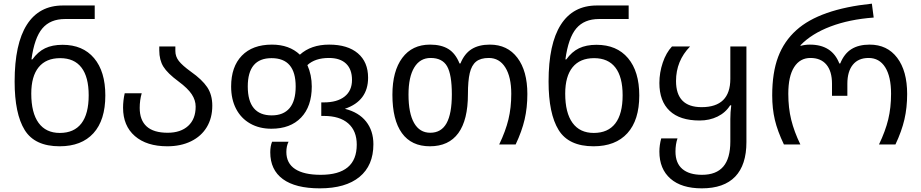

<svg xmlns="http://www.w3.org/2000/svg" viewBox="-20 -790 5037 1050"><path d="M60 -344Q60 -550 127 -655Q194 -760 324 -760H498V-686H336Q255 -686 211.5 -634.5Q168 -583 152 -465H157Q187 -507 226.5 -526Q266 -545 322 -545Q433 -545 494.5 -472Q556 -399 556 -268Q556 -133 491 -61.5Q426 10 306 10Q170 10 115 -79Q60 -168 60 -344ZM465 -269Q465 -369 425.5 -420.5Q386 -472 309 -472Q232 -472 191.5 -422.5Q151 -373 151 -278Q151 -173 191 -118Q231 -63 307 -63Q385 -63 425 -115Q465 -167 465 -269Z M653 -201Q653 -240 662 -280H755Q744 -242 744 -200Q744 -133 782 -98.5Q820 -64 897 -64Q968 -64 1009 -101.5Q1050 -139 1050 -207Q1050 -242 1028.5 -274.5Q1007 -307 957 -344Q896 -389 873.5 -425.5Q851 -462 851 -515V-536H939V-511Q939 -481 958 -456.5Q977 -432 1024 -398Q1085 -355 1113 -313.5Q1141 -272 1141 -212Q1141 -145 1111 -95Q1081 -45 1025 -17.5Q969 10 895 10Q782 10 717.5 -46Q653 -102 653 -201Z M1458 43Q1458 9 1468 -15H1558Q1546 9 1546 41Q1546 103 1594 134.5Q1642 166 1734 166Q1931 166 1931 1Q1931 -74 1884.5 -115Q1838 -156 1751 -156H1737V-230H1751Q1824 -230 1864.5 -262Q1905 -294 1905 -353Q1905 -411 1872.5 -442Q1840 -473 1779 -473Q1703 -473 1661 -434Q1685 -380 1685 -317Q1685 -208 1626.5 -147Q1568 -86 1464 -86Q1398 -86 1348 -114.5Q1298 -143 1271 -195Q1244 -247 1244 -317Q1244 -425 1302.5 -485.5Q1361 -546 1467 -546Q1562 -546 1620 -491Q1681 -546 1780 -546Q1881 -546 1937 -498.5Q1993 -451 1993 -365Q1993 -238 1866 -195Q1942 -176 1982 -125.5Q2022 -75 2022 -1Q2022 115 1946 177.5Q1870 240 1729 240Q1596 240 1527 189.5Q1458 139 1458 43ZM1597 -317Q1597 -472 1465 -472Q1335 -472 1335 -317Q1335 -238 1368 -198.5Q1401 -159 1466 -159Q1530 -159 1563.5 -198.5Q1597 -238 1597 -317Z M2126 -272Q2126 -401 2180 -473.5Q2234 -546 2332 -546Q2393 -546 2432 -522Q2471 -498 2493 -443H2498Q2520 -497 2559.5 -521.5Q2599 -546 2659 -546Q2755 -546 2809.5 -474Q2864 -402 2864 -276Q2864 -201 2849 -136.5Q2834 -72 2800 0H2710Q2745 -73 2760.5 -137Q2776 -201 2776 -277Q2776 -369 2743.5 -421Q2711 -473 2653 -473Q2608 -473 2583.5 -453Q2559 -433 2549 -390.5Q2539 -348 2539 -275Q2539 -134 2486.5 -62Q2434 10 2331 10Q2230 10 2178 -62Q2126 -134 2126 -272ZM2451 -274Q2451 -382 2425 -427.5Q2399 -473 2335 -473Q2277 -473 2245.5 -421Q2214 -369 2214 -273Q2214 -171 2244.5 -117.5Q2275 -64 2333 -64Q2393 -64 2422 -116Q2451 -168 2451 -274Z M2980 -344Q2980 -550 3047 -655Q3114 -760 3244 -760H3418V-686H3256Q3175 -686 3131.5 -634.5Q3088 -583 3072 -465H3077Q3107 -507 3146.5 -526Q3186 -545 3242 -545Q3353 -545 3414.5 -472Q3476 -399 3476 -268Q3476 -133 3411 -61.5Q3346 10 3226 10Q3090 10 3035 -79Q2980 -168 2980 -344ZM3385 -269Q3385 -369 3345.5 -420.5Q3306 -472 3229 -472Q3152 -472 3111.5 -422.5Q3071 -373 3071 -278Q3071 -173 3111 -118Q3151 -63 3227 -63Q3305 -63 3345 -115Q3385 -167 3385 -269Z M3586 39Q3586 4 3596 -33H3685Q3674 -1 3674 39Q3674 102 3711.5 134Q3749 166 3819 166Q3897 166 3935.5 121Q3974 76 3974 -16V-139Q3974 -176 3979 -214H3973Q3948 -174 3904 -152.5Q3860 -131 3806 -131Q3698 -131 3642 -184Q3586 -237 3586 -336Q3586 -393 3604.5 -447.5Q3623 -502 3655 -536H3754Q3677 -457 3677 -347Q3677 -204 3817 -204Q3974 -204 3974 -359V-536H4062V-13Q4062 112 4000.5 176Q3939 240 3818 240Q3707 240 3646.5 187Q3586 134 3586 39Z M4203 -268Q4203 -393 4235.5 -479Q4268 -565 4335 -625Q4462 -740 4748 -770L4758 -694Q4624 -684 4521.5 -645Q4419 -606 4358 -543V-539Q4382 -546 4409 -546Q4530 -546 4570 -443H4575Q4597 -497 4636.5 -521.5Q4676 -546 4736 -546Q4832 -546 4886.5 -474Q4941 -402 4941 -276Q4941 -201 4926 -136.5Q4911 -72 4877 0H4787Q4822 -73 4837.5 -137Q4853 -201 4853 -277Q4853 -371 4821 -422Q4789 -473 4730 -473Q4674 -473 4644 -436Q4614 -399 4614 -332V-266H4530V-332Q4530 -400 4499.5 -436.5Q4469 -473 4412 -473Q4355 -473 4323 -423Q4291 -373 4291 -277Q4291 -200 4307 -135Q4323 -70 4357 0H4267Q4232 -73 4217.5 -134.5Q4203 -196 4203 -268Z"/></svg>

Font: Noto Sans Georgian
Style: Regular
Weight: 400
Designer: Monotype Design team
Foundry: Monotype Imaging Inc.
Version: Version 1.000